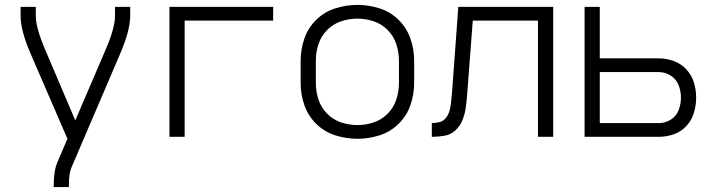

<svg xmlns="http://www.w3.org/2000/svg" viewBox="-20 -558 2915 783"><path d="M199 205V198Q199 139 214 104L255 8L107 -334Q64 -432 64 -493V-530H126V-493Q126 -445 164 -356L287 -67L411 -356Q449 -444 449 -493V-530H511V-493Q511 -433 468 -334L271 126Q261 149 261 198V205Z M671 0V-530H1094V-474H733V0Z M1438 8Q1392 8 1347.5 -6Q1303 -20 1269.5 -53Q1236 -86 1221 -130Q1206 -174 1206 -220V-310Q1206 -356 1221 -400Q1236 -444 1269.5 -477Q1303 -510 1347.5 -524Q1392 -538 1438 -538Q1483 -538 1527.5 -524Q1572 -510 1605.5 -477Q1639 -444 1654 -400Q1669 -356 1669 -310V-220Q1669 -174 1654 -130Q1639 -86 1605.5 -53Q1572 -20 1527.5 -6Q1483 8 1438 8ZM1438 -48Q1472 -48 1504.5 -59Q1537 -70 1561.5 -95Q1586 -120 1596.5 -153Q1607 -186 1607 -220V-310Q1607 -344 1596.5 -377Q1586 -410 1561.5 -435Q1537 -460 1504.5 -471Q1472 -482 1438 -482Q1403 -482 1370.5 -471Q1338 -460 1313.5 -435Q1289 -410 1278.5 -377Q1268 -344 1268 -310V-220Q1268 -186 1278.5 -153Q1289 -120 1313.5 -95Q1338 -70 1370.5 -59Q1403 -48 1438 -48Z M1741 0V-56Q1758 -56 1774 -60.5Q1790 -65 1800 -79Q1810 -93 1814 -109Q1818 -125 1819.5 -141.5Q1821 -158 1823 -175L1849 -530H2236V0H2174V-474H1908L1885 -171Q1883 -145 1879.5 -119.5Q1876 -94 1866.5 -69.5Q1857 -45 1838 -27Q1819 -9 1793 -4.5Q1767 0 1741 0Z M2364 0V-530H2426V-320H2667Q2698 -320 2728 -309Q2758 -298 2779.5 -274.5Q2801 -251 2810 -221Q2819 -191 2819 -160Q2819 -129 2810 -98.5Q2801 -68 2779.5 -44.5Q2758 -21 2728 -10.5Q2698 0 2667 0ZM2426 -56H2667Q2693 -56 2715.5 -70Q2738 -84 2747.5 -109Q2757 -134 2757 -160Q2757 -186 2747.5 -210.5Q2738 -235 2715.5 -249.5Q2693 -264 2667 -264H2426Z"/></svg>

Font: Jozsika Light
Style: Regular
Weight: 300
Monospace: yes
Designer: Belleve Invis
Foundry: Belleve Invis
Version: 2.1.0